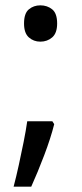

<svg xmlns="http://www.w3.org/2000/svg" viewBox="-20 -570 308 719"><path d="M70 -482Q70 -520 88 -535Q106 -550 131 -550Q157 -550 175.5 -535Q194 -520 194 -482Q194 -446 175.5 -430Q157 -414 131 -414Q106 -414 88 -430Q70 -446 70 -482ZM183 -105Q170 -53 145.5 11.5Q121 76 97 129H31Q41 91 50.5 47.5Q60 4 68.5 -38.5Q77 -81 82 -116H176Z"/></svg>

Font: Noto Sans Tamil Supplement
Style: Regular
Weight: 400
Designer: Ek Type
Foundry: Ek Type
Version: Version 2.001; ttfautohint (v1.8.4.7-5d5b)